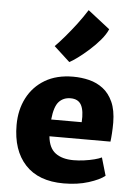

<svg xmlns="http://www.w3.org/2000/svg" viewBox="-61 -971 718 1025"><g transform="rotate(5 298.0 -458.5)"><path d="M319 8Q184 8 113 -68.8Q42 -145.5 42 -281Q42 -362 75 -426Q108 -490 170.2 -527Q232.5 -564 321 -564Q365.5 -564 407 -553.8Q448.5 -543.5 481.5 -518.2Q514.5 -493 534.5 -449Q554.5 -405 555 -338Q555 -308 553.2 -281Q551.5 -254 549 -236H222Q228 -173.5 264 -146.8Q300 -120 361 -120Q388 -120 417.5 -124Q447 -128 472.2 -134.5Q497.5 -141 511 -148L539 -52Q511.5 -29.5 452.5 -10.8Q393.5 8 319 8ZM317 -448Q278.5 -448 254.5 -421.8Q230.5 -395.5 223.5 -326H387Q391 -387 374.8 -417.5Q358.5 -448 317 -448ZM293 -640 208 -718Q230.5 -740.5 259.8 -774.8Q289 -809 318.8 -848.2Q348.5 -887.5 372 -925L490 -833Q478.5 -805.5 452.8 -775Q427 -744.5 396 -716.8Q365 -689 337 -668.5Q309 -648 293 -640Z"/></g></svg>

Font: Merriweather Sans Black
Style: Regular
Weight: 900
Designer: Eben Sorkin
Foundry: Eben Sorkin
Version: Version 1.008; ttfautohint (v1.7.19-72a1) -l 8 -r 50 -G 200 